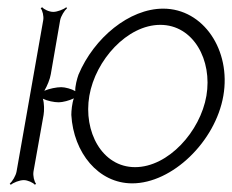

<svg xmlns="http://www.w3.org/2000/svg" viewBox="-20 -500 644 533"><path d="M228 -234C245 -333 333 -431 425 -431C517 -431 570 -333 553 -234C536 -135 447 -36 355 -36C263 -36 211 -135 228 -234ZM7 10 10 13C17 7 34 0 46 0C57 0 72 7 77 13L80 10C75 4 71 -12 73 -24L101 -181C103 -193 103 -213 99 -226C111 -220 130 -216 143 -216C154 -216 173 -221 185 -227C180 -214 178 -192 178 -181C184 -76 253 9 347 9C458 9 578 -107 600 -234C622 -360 545 -476 433 -476C339 -476 241 -395 198 -293C194 -282 188 -260 189 -247C179 -253 161 -258 150 -258C137 -258 117 -254 103 -248C111 -261 119 -281 121 -294L147 -444C149 -455 159 -471 166 -477L164 -480C157 -474 139 -467 128 -467C116 -467 102 -474 97 -480L93 -477C98 -471 102 -455 100 -444L26 -24C24 -12 14 4 7 10Z"/></svg>

Font: Armata Saber
Style: RgIta
Weight: 400
Designer: Jasper
Foundry: Cannot Into Space Fonts
Version: Version 0.970